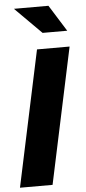

<svg xmlns="http://www.w3.org/2000/svg" viewBox="-61 -952 440 986"><g transform="rotate(-5 159.0 -459.0)"><path d="M1 0 150 -700H318L169 0ZM228 -918 313 -782H186L50 -918Z"/></g></svg>

Font: Red Hat Display Black
Style: Italic
Weight: 900
Italic angle: -12°
Designer: Pentagram / MCKL
Foundry: Pentagram / MCKL
Version: Version 1.003; Red Hat Display Black Italic